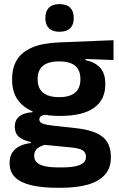

<svg xmlns="http://www.w3.org/2000/svg" viewBox="-20 -700 565 910"><path d="M264 -150.5Q152.5 -150.5 95 -194.8Q37.5 -239 37.5 -319V-326.5Q37.5 -379.5 60.5 -416.8Q83.5 -454 132.5 -475Q181.5 -496 259.5 -499L518 -509.5V-415.5L385 -420.5V-415Q416.5 -408.5 437.2 -394.2Q458 -380 468.5 -357.8Q479 -335.5 479 -304V-299.5Q479 -227 425.5 -188.8Q372 -150.5 264 -150.5ZM258 93.5H272Q311 93.5 336.5 88.2Q362 83 374.8 72.2Q387.5 61.5 387.5 44.5V43Q387.5 22 371.2 12.2Q355 2.5 319 -1L175.5 -15L205 -16.5Q186.5 -13 172.2 -6.2Q158 0.5 150 11.5Q142 22.5 142 38.5V39.5Q142 58 155 70.2Q168 82.5 194 88Q220 93.5 258 93.5ZM251 190Q180 190 129.5 178.2Q79 166.5 52.2 141Q25.5 115.5 25.5 73.5V71.5Q25.5 43 38 23.5Q50.5 4 73.5 -7.5Q96.5 -19 126.5 -22V-27Q88.5 -34.5 69.2 -51.8Q50 -69 50 -99V-99.5Q50 -120.5 59.5 -135Q69 -149.5 87.8 -158Q106.5 -166.5 134 -168V-182.5L242.5 -155.5L207.5 -156.5Q184.5 -156 175.5 -150.2Q166.5 -144.5 166.5 -134V-133.5Q166.5 -120.5 180.5 -114.8Q194.5 -109 227 -105L344.5 -92Q427 -82.5 466.2 -51.5Q505.5 -20.5 505.5 44V46.5Q505.5 96 477.5 127.8Q449.5 159.5 396.8 174.8Q344 190 269 190ZM260.5 -239.5Q294 -239.5 316.2 -249Q338.5 -258.5 349.8 -277Q361 -295.5 361 -322V-327.5Q361 -354 350 -372.2Q339 -390.5 317 -399.8Q295 -409 261.5 -409H260Q224.5 -409 202 -399.2Q179.5 -389.5 169 -371.2Q158.5 -353 158.5 -327.5V-322Q158.5 -295.5 169.8 -277Q181 -258.5 203.8 -249Q226.5 -239.5 260.5 -239.5ZM262 -549.5Q228 -549.5 211.5 -566.5Q195 -583.5 195 -613V-616Q195 -646 211.5 -663.2Q228 -680.5 262 -680.5Q296.5 -680.5 313 -663.2Q329.5 -646 329.5 -616V-613Q329.5 -583.5 313 -566.5Q296.5 -549.5 262 -549.5Z"/></svg>

Font: Anek Latin SemiBold
Style: Regular
Weight: 600
Designer: Yesha Goshar
Foundry: Ek Type
Version: Version 1.003